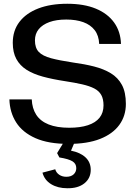

<svg xmlns="http://www.w3.org/2000/svg" viewBox="-20 -757 720 1022"><path d="M345 9Q238 9 169 -21.5Q100 -52 66 -105.5Q32 -159 30 -228H149Q151 -180 173 -146Q195 -112 239 -94.5Q283 -77 348 -77Q407 -77 448 -90.5Q489 -104 510 -130.5Q531 -157 531 -196Q531 -230 519 -251.5Q507 -273 482 -286Q457 -299 418 -308Q379 -317 326 -325Q260 -335 208.5 -349Q157 -363 121.5 -385.5Q86 -408 67 -443Q48 -478 48 -529Q48 -594 83.5 -640.5Q119 -687 184 -712Q249 -737 338 -737Q427 -737 490 -711Q553 -685 587.5 -637Q622 -589 624 -523H508Q506 -568 484 -596.5Q462 -625 423.5 -639Q385 -653 333 -653Q280 -653 243 -639.5Q206 -626 186 -601.5Q166 -577 166 -542Q166 -502 186.5 -480.5Q207 -459 252 -447Q297 -435 370 -424Q430 -416 481 -403Q532 -390 570 -367Q608 -344 629 -305Q650 -266 650 -204Q650 -140 615 -92Q580 -44 512.5 -17.5Q445 9 345 9ZM338 245Q288 245 252.5 223.5Q217 202 206 162L274 144Q279 162 295 173Q311 184 333 184Q358 184 372 171Q386 158 386 138Q386 114 365.5 101.5Q345 89 296 81L284 58L329 -16H384L358 45Q408 55 435.5 81Q463 107 463 147Q463 192 429 219Q395 246 338 245Z"/></svg>

Font: Mona Sans SemiExpanded Medium
Style: Regular
Weight: 500
Width: 6
Designer: Deni Anggara
Foundry: GitHub
Version: Version 2.000